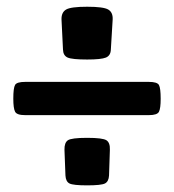

<svg xmlns="http://www.w3.org/2000/svg" viewBox="-20 -666 517 570"><path d="M238.8 -489.3Q194.3 -489.3 180.9 -495.1Q167.5 -501 167 -519L162.6 -608.4Q162.1 -629.4 176.3 -637.7Q190.4 -646 238.8 -646Q287.1 -646 301.3 -637.7Q315.4 -629.4 314.5 -608.4L309.1 -519Q308.6 -501 294.4 -495.1Q280.3 -489.3 238.8 -489.3ZM54.7 -324.2Q29.8 -324.2 24.7 -334.5Q19.5 -344.7 19.5 -373Q19.5 -404.8 24.7 -413.8Q29.8 -422.9 54.7 -422.9H421.9Q446.8 -422.9 451.9 -413.6Q457 -404.3 457 -372.6Q457 -344.2 451.9 -334.2Q446.8 -324.2 421.9 -324.2ZM238.8 -115.7Q197.3 -115.7 186.3 -121.3Q175.3 -127 174.3 -145L171.4 -221.2Q170.9 -242.2 181.4 -249.5Q191.9 -256.8 238.8 -256.8Q285.2 -256.8 296.1 -249.5Q307.1 -242.2 306.2 -221.2L303.7 -145Q302.7 -127 291.5 -121.3Q280.3 -115.7 238.8 -115.7Z"/></svg>

Font: Denk One
Style: Regular
Weight: 400
Designer: Irina Smirnova, Eben Sorkin
Foundry: Sorkin Type Co.f
Version: Version 1.004; ttfautohint (v1.8.4.7-5d5b);gftools[0.9.23]